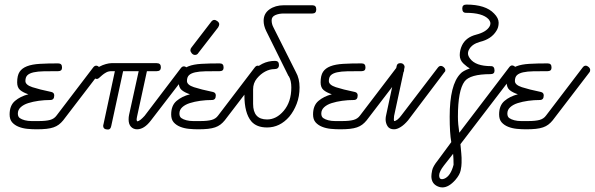

<svg xmlns="http://www.w3.org/2000/svg" viewBox="-20 -573 2599 839"><path d="M234 -296Q251 -296 251 -279Q251 -269 246.5 -265.5Q242 -262 234 -262Q198 -262 171.5 -261.5Q145 -261 127 -257Q109 -253 100 -244.5Q91 -236 91 -219Q91 -202 121.5 -192Q152 -182 205 -171Q217 -168 217 -156Q217 -136 200 -136Q174 -136 149 -132.5Q124 -129 103.5 -122.5Q83 -116 70.5 -104.5Q58 -93 58 -77Q58 -63 66.5 -57Q75 -51 88.5 -47.5Q102 -44 118 -44Q134 -44 149 -44Q181 -44 199 -49Q217 -54 227 -68L387 -278Q393 -286 400 -286Q407 -286 413.5 -280Q420 -274 420 -267Q420 -260 416 -256L256 -47Q247 -36 237 -28.5Q227 -21 214 -16.5Q201 -12 183 -10Q165 -8 140 -8Q120 -8 99.5 -10Q79 -12 61.5 -19Q44 -26 33 -38.5Q22 -51 22 -73Q22 -112 45.5 -132Q69 -152 104 -161Q80 -169 67.5 -180Q55 -191 55 -213Q55 -243 65.5 -259Q76 -275 98 -283.5Q120 -292 154 -294Q188 -296 234 -296Z M518 -262 466 -22Q463 -7 452 -7Q431 -7 431 -23Q431 -28 432 -29L482 -262H467Q454 -262 444 -256.5Q434 -251 426.5 -244.5Q419 -238 413.5 -233Q408 -228 404 -228Q396 -228 390 -234Q384 -240 384 -246Q384 -257 393 -266Q402 -275 415 -282Q428 -289 442.5 -293Q457 -297 467 -297H665Q683 -297 683 -279Q683 -262 665 -262H622L579 -64Q577 -55 577 -49Q577 -47 579 -43Q586 -43 594.5 -50Q603 -57 612 -67L770 -275Q776 -283 783 -283Q790 -283 796.5 -277.5Q803 -272 803 -266Q803 -258 799 -254L639 -46Q610 -8 579 -8Q563 -8 552.5 -19Q542 -30 542 -51Q542 -62 544 -71L586 -262Z M940 -296Q957 -296 957 -279Q957 -269 952.5 -265.5Q948 -262 940 -262Q904 -262 877.5 -261.5Q851 -261 833 -257Q815 -253 806 -244.5Q797 -236 797 -219Q797 -202 827.5 -192Q858 -182 911 -171Q923 -168 923 -156Q923 -136 906 -136Q880 -136 855 -132.5Q830 -129 809.5 -122.5Q789 -116 776.5 -104.5Q764 -93 764 -77Q764 -63 772.5 -57Q781 -51 794.5 -47.5Q808 -44 824 -44Q840 -44 855 -44Q887 -44 905 -49Q923 -54 933 -68L1093 -278Q1099 -286 1106 -286Q1113 -286 1119.5 -280Q1126 -274 1126 -267Q1126 -260 1122 -256L962 -47Q953 -36 943 -28.5Q933 -21 920 -16.5Q907 -12 889 -10Q871 -8 846 -8Q826 -8 805.5 -10Q785 -12 767.5 -19Q750 -26 739 -38.5Q728 -51 728 -73Q728 -112 751.5 -132Q775 -152 810 -161Q786 -169 773.5 -180Q761 -191 761 -213Q761 -243 771.5 -259Q782 -275 804 -283.5Q826 -292 860 -294Q894 -296 940 -296ZM847 -342Q842 -333 832 -333Q824 -333 818 -340Q812 -347 812 -354Q812 -360 817 -366L903 -478Q906 -482 909.5 -484Q913 -486 916 -486Q923 -486 930.5 -480Q938 -474 938 -467Q938 -461 933 -453Z M1345 -550Q1362 -550 1362 -532Q1362 -514 1345 -514H1220Q1199 -514 1183 -507Q1167 -500 1167 -484Q1167 -468 1175 -453L1273 -258Q1289 -230 1289 -191Q1289 -152 1276.5 -119.5Q1264 -87 1244 -63Q1203 -16 1147 -16Q1101 -16 1078 -43Q1048 -79 1048 -157Q1048 -197 1059 -221Q1070 -245 1080 -256Q1122 -307 1182 -307Q1199 -307 1199 -289Q1199 -271 1179 -271Q1159 -271 1139 -260.5Q1119 -250 1102.5 -230Q1086 -210 1086 -182.5Q1086 -155 1086 -119Q1086 -51 1147 -51Q1188 -51 1220 -89Q1253 -128 1253 -191Q1253 -221 1242 -240Q1240 -240 1240 -242L1143 -438Q1132 -461 1132 -482Q1132 -514 1157.5 -532Q1183 -550 1220 -550Z M1560 -296Q1577 -296 1577 -279Q1577 -269 1572.5 -265.5Q1568 -262 1560 -262Q1524 -262 1497.5 -261.5Q1471 -261 1453 -257Q1435 -253 1426 -244.5Q1417 -236 1417 -219Q1417 -202 1447.5 -192Q1478 -182 1531 -171Q1543 -168 1543 -156Q1543 -136 1526 -136Q1500 -136 1475 -132.5Q1450 -129 1429.5 -122.5Q1409 -116 1396.5 -104.5Q1384 -93 1384 -77Q1384 -63 1392.5 -57Q1401 -51 1414.5 -47.5Q1428 -44 1444 -44Q1460 -44 1475 -44Q1507 -44 1525 -49Q1543 -54 1553 -68L1713 -278Q1719 -286 1726 -286Q1733 -286 1739.5 -280Q1746 -274 1746 -267Q1746 -260 1742 -256L1582 -47Q1573 -36 1563 -28.5Q1553 -21 1540 -16.5Q1527 -12 1509 -10Q1491 -8 1466 -8Q1446 -8 1425.5 -10Q1405 -12 1387.5 -19Q1370 -26 1359 -38.5Q1348 -51 1348 -73Q1348 -112 1371.5 -132Q1395 -152 1430 -161Q1406 -169 1393.5 -180Q1381 -191 1381 -213Q1381 -243 1391.5 -259Q1402 -275 1424 -283.5Q1446 -292 1480 -294Q1514 -296 1560 -296Z M1713 -283Q1715 -297 1729 -297Q1738 -297 1743 -292Q1748 -287 1748 -280Q1748 -279 1747.5 -277.5Q1747 -276 1747 -275L1702 -66Q1701 -57 1701 -51Q1701 -48 1702 -44Q1709 -44 1717.5 -51Q1726 -58 1734 -69L1893 -277Q1899 -285 1906 -285Q1913 -285 1919.5 -279Q1926 -273 1926 -266Q1926 -260 1921 -256L1763 -47Q1747 -28 1731 -18Q1715 -8 1702 -8Q1682 -8 1673.5 -21.5Q1665 -35 1665 -52Q1665 -61 1668 -73Z M1992 57Q1997 108 1997 116.5Q1997 125 1997 138.5Q1997 152 1993 171.5Q1989 191 1970 213Q1941 246 1913 246Q1903 246 1894 242Q1865 230 1865 197Q1865 188 1868.5 171Q1872 154 1893 128L1952 48Q1945 9 1945 -63Q1945 -203 1992 -251Q2002 -263 2033 -274Q2023 -279 2006 -294.5Q1989 -310 1989 -332Q1989 -354 1999 -375Q2016 -410 2060.5 -421.5Q2105 -433 2119 -457Q2123 -463 2123 -471Q2123 -479 2115 -489Q2089 -517 2016 -517Q2000 -517 2000 -536Q2000 -553 2018 -553Q2102 -553 2139 -514Q2159 -494 2159 -473.5Q2159 -453 2149 -438Q2127 -402 2077 -390Q2042 -380 2030 -357Q2025 -349 2025 -339Q2025 -329 2034 -317Q2058 -284 2126 -284Q2141 -284 2141 -264Q2141 -249 2123 -249Q2034 -249 2010 -217Q1981 -178 1981 -63Q1981 -31 1987 7L2205 -279Q2211 -287 2217.5 -287Q2224 -287 2231 -281.5Q2238 -276 2238 -270Q2238 -264 2233 -258ZM1920 150Q1899 177 1899 193.5Q1899 210 1911 210Q1915 210 1921 208Q1949 197 1962 147Q1962 120 1960 99Z M2373 -296Q2390 -296 2390 -279Q2390 -269 2385.5 -265.5Q2381 -262 2373 -262Q2337 -262 2310.5 -261.5Q2284 -261 2266 -257Q2248 -253 2239 -244.5Q2230 -236 2230 -219Q2230 -202 2260.5 -192Q2291 -182 2344 -171Q2356 -168 2356 -156Q2356 -136 2339 -136Q2313 -136 2288 -132.5Q2263 -129 2242.5 -122.5Q2222 -116 2209.5 -104.5Q2197 -93 2197 -77Q2197 -63 2205.5 -57Q2214 -51 2227.5 -47.5Q2241 -44 2257 -44Q2273 -44 2288 -44Q2320 -44 2338 -49Q2356 -54 2366 -68L2526 -278Q2532 -286 2539 -286Q2546 -286 2552.5 -280Q2559 -274 2559 -267Q2559 -260 2555 -256L2395 -47Q2386 -36 2376 -28.5Q2366 -21 2353 -16.5Q2340 -12 2322 -10Q2304 -8 2279 -8Q2259 -8 2238.5 -10Q2218 -12 2200.5 -19Q2183 -26 2172 -38.5Q2161 -51 2161 -73Q2161 -112 2184.5 -132Q2208 -152 2243 -161Q2219 -169 2206.5 -180Q2194 -191 2194 -213Q2194 -243 2204.5 -259Q2215 -275 2237 -283.5Q2259 -292 2293 -294Q2327 -296 2373 -296Z"/></svg>

Font: Gruenewald VA
Style: Regular
Weight: 400
Designer: Peter Wiegel
Foundry: Peter Wiegel, nach dem Schriftentwurf von Dr. H. Gr¸newald
Version: Version 0.007